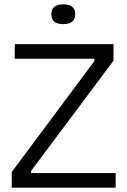

<svg xmlns="http://www.w3.org/2000/svg" viewBox="-20 -863 586 883"><path d="M34 0V-72L414 -582V-593H48V-660H502V-584L123 -77V-67H512V0ZM271 -752Q243 -752 229.5 -763.5Q216 -775 216 -798Q216 -820 230 -831.5Q244 -843 271 -843Q298 -843 312 -831.5Q326 -820 326 -797Q326 -775 312 -763.5Q298 -752 271 -752Z"/></svg>

Font: Bricolage Grotesque 24pt Light
Style: Regular
Weight: 300
Designer: Mathieu Triay
Foundry: Atelier Triay
Version: Version 1.001;gftools[0.9.33.dev8+g029e19f]